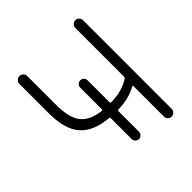

<svg xmlns="http://www.w3.org/2000/svg" viewBox="-192 -903 1031 1031"><g transform="rotate(-45 323.0 -388.0)"><path d="M294.9 -246.1Q294.9 -252.9 288.1 -253.9Q179.7 -263.7 129.9 -320.3Q78.1 -377.9 78.1 -499V-724.6Q78.1 -736.3 86.9 -745.1Q95.7 -753.9 107.9 -753.9Q120.1 -753.9 128.9 -745.1Q137.7 -736.3 137.7 -724.6V-504.9Q137.7 -406.2 173.8 -361.3Q209 -318.4 288.1 -308.6Q294.9 -307.6 294.9 -314.5V-478.5Q294.9 -490.2 303.2 -498.5Q311.5 -506.8 322.8 -506.8Q334 -506.8 342.3 -498.5Q350.6 -490.2 350.6 -478.5V-312.5Q350.6 -305.7 358.4 -305.7Q439.5 -306.6 497.1 -343.8Q502.9 -347.7 502.9 -355.5V-724.6Q502.9 -736.3 511.7 -745.1Q520.5 -753.9 532.2 -753.9Q543.9 -753.9 552.7 -745.1Q561.5 -736.3 561.5 -724.6V-50.8Q561.5 -39.1 552.7 -30.3Q543.9 -21.5 532.2 -21.5Q520.5 -21.5 511.7 -30.3Q502.9 -39.1 502.9 -50.8V-283.2Q502.9 -285.2 501 -286.1Q499 -287.1 497.1 -286.1Q437.5 -252.9 358.4 -251Q350.6 -251 350.6 -244.1V-87.9Q350.6 -77.1 342.3 -68.8Q334 -60.5 322.8 -60.5Q311.5 -60.5 303.2 -68.8Q294.9 -77.1 294.9 -87.9Z"/></g></svg>

Font: irohamaru Light
Style: Regular
Weight: 200
Designer: [Source Han Sans]
Ryoko NISHIZUKA  (kana & ideographs); Paul D. Hunt (Latin, Greek & Cyrillic); Wenlong ZHANG  (bopomofo
Version: Version 1.01